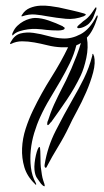

<svg xmlns="http://www.w3.org/2000/svg" viewBox="-20 -621 366 674"><path d="M318 -588Q313 -574 308 -561.5Q303 -549 292 -538Q288 -534 281 -530Q274 -526 267.5 -524Q261 -522 256 -522Q251 -522 251 -526Q251 -528 257 -533.5Q263 -539 266 -541Q271 -546 277 -550Q283 -554 288 -559Q296 -567 301 -574Q306 -581 312 -590Q317 -598 318 -594.5Q319 -591 318 -588ZM281 -570Q282 -568 274 -564Q243 -552 211 -555Q179 -558 145 -564Q125 -568 103.5 -570Q82 -572 59 -564Q52 -562 58 -570Q68 -586 85 -593Q102 -600 120.5 -601Q139 -602 157 -599.5Q175 -597 186 -595Q209 -590 233 -584.5Q257 -579 274 -574Q281 -572 281 -570ZM207 -522Q207 -519 204 -517.5Q201 -516 200 -516Q194 -514 184 -514Q174 -514 163.5 -514.5Q153 -515 143 -516Q133 -517 127 -518Q119 -519 106 -519.5Q93 -520 78 -518Q63 -516 49 -511.5Q35 -507 27 -499Q23 -494 23 -499.5Q23 -505 25 -507Q31 -521 41 -530.5Q51 -540 62 -546Q73 -552 84 -555Q95 -558 103 -558Q125 -558 151 -549Q177 -540 200 -529Q201 -527 204 -526Q207 -525 207 -522ZM310 -425Q316 -401 307 -367Q298 -333 282.5 -297.5Q267 -262 249.5 -230Q232 -198 223 -178Q206 -142 184 -106Q162 -70 147 -41Q143 -31 140 -32Q137 -33 136.5 -37Q136 -41 137 -45Q147 -106 175.5 -162Q204 -218 236 -274Q256 -308 274.5 -345.5Q293 -383 304 -426Q304 -431 304.5 -431.5Q305 -432 307 -432Q308 -430 308 -428.5Q308 -427 310 -425ZM248 -462Q240 -430 225 -399Q210 -368 192 -337Q174 -306 155 -274.5Q136 -243 121 -210Q109 -184 100 -154Q91 -124 88 -93.5Q85 -63 88.5 -33.5Q92 -4 105 20Q108 26 107 27Q105 28 104 26.5Q103 25 102 24Q75 -2 65.5 -34Q56 -66 57.5 -100.5Q59 -135 70 -169Q81 -203 96 -234Q125 -294 159.5 -348.5Q194 -403 219 -455H196Q171 -456 147 -462Q123 -468 100.5 -472Q78 -476 57.5 -476Q37 -476 19 -467Q15 -465 15.5 -468Q16 -471 18 -474Q31 -498 52 -503.5Q73 -509 98 -505.5Q123 -502 149.5 -494.5Q176 -487 200 -486Q231 -484 263 -501Q295 -518 318 -563Q320 -568 322 -566.5Q324 -565 322 -559Q307 -511 285 -489Q291 -455 283 -417.5Q275 -380 263 -355Q243 -313 215 -271.5Q187 -230 160 -193Q158 -192 154 -186.5Q150 -181 147 -182Q145 -184 146 -190Q147 -196 149 -199Q152 -209 157.5 -224Q163 -239 170 -254.5Q177 -270 184.5 -285Q192 -300 197 -310Q203 -321 212 -339.5Q221 -358 230.5 -380Q240 -402 249 -425.5Q258 -449 264 -470Q256 -465 248 -462ZM136 33Q131 32 128 28L124 24Q116 13 109.5 3.5Q103 -6 101 -25Q100 -35 101.5 -49Q103 -63 106 -76Q109 -89 112.5 -97.5Q116 -106 119 -105Q121 -104 121.5 -90Q122 -76 122 -71Q122 -59 122.5 -46Q123 -33 125 -22Q127 -6 129 2.5Q131 11 136 25Q138 33 136 33Z"/></svg>

Font: mr_AkronimG
Style: Regular
Weight: 400
Version: Version 1.002 April 14, 2020